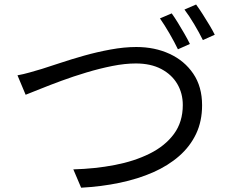

<svg xmlns="http://www.w3.org/2000/svg" viewBox="-20 -845 1040 868"><path d="M59 -504.5Q86.4 -509.5 113.7 -517.3Q141 -525.2 169.2 -533.4Q201.1 -543.3 251 -560Q301 -576.7 359.7 -593.3Q418.5 -609.9 480.2 -621.2Q541.9 -632.5 596.2 -632.5Q679.7 -632.5 746.8 -601.5Q814 -570.5 853.8 -511.8Q893.6 -453.1 893.6 -369.2Q893.6 -297.1 866.6 -240Q839.5 -182.9 789.9 -139.5Q740.2 -96 672.4 -66.1Q604.5 -36.2 521.8 -18.8Q439 -1.4 346.8 3.6L311.5 -79.3Q409.6 -81.9 498.5 -99Q587.3 -116 656.8 -150.6Q726.3 -185.1 766.4 -239.4Q806.4 -293.7 806.4 -370.3Q806.4 -422.9 781.6 -465.3Q756.8 -507.7 709.3 -532.9Q661.7 -558.1 594.1 -558.1Q544.8 -558.1 487.2 -546.6Q429.6 -535.1 370.6 -517.3Q311.6 -499.6 257.9 -479.8Q204.1 -460 161.9 -442.9Q119.7 -425.9 95.9 -416.6ZM756.3 -784.5Q769.3 -766.5 784.4 -741.9Q799.5 -717.3 813.9 -692.3Q828.3 -667.3 838.5 -646.3L784.4 -622.1Q769.6 -653.1 746.4 -693.3Q723.1 -733.4 703.1 -761.8ZM866.5 -824.6Q880.1 -806.2 896 -781.3Q911.9 -756.4 926.8 -731.6Q941.7 -706.8 950.9 -688L897.2 -663.8Q881 -696.7 858.1 -735.2Q835.1 -773.8 813.9 -801.8Z"/></svg>

Font: Noto Sans SC Thin
Style: Regular
Weight: 100
Designer: Ryoko NISHIZUKA 西塚涼子 (kana, bopomofo & ideographs); Paul D. Hunt (Latin, Greek & Cyrillic); Sandoll Communications 산돌커뮤니
Foundry: Adobe
Version: Version 2.004-H2;hotconv 1.0.118;makeotfexe 2.5.65603